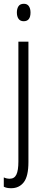

<svg xmlns="http://www.w3.org/2000/svg" viewBox="-27 -752 241 1013"><path d="M62 -686Q62 -706 70.5 -719Q79 -732 99 -732Q117 -732 125.5 -719Q134 -706 134 -686Q134 -640 98 -640Q80 -640 71 -652.5Q62 -665 62 -686ZM32 241Q19 241 9.5 239Q0 237 -7 233V184Q8 191 24 191Q49 191 59.5 169Q70 147 70 100V-532H123V103Q123 178 98.5 209.5Q74 241 32 241Z"/></svg>

Font: Noto Sans Malayalam ExtraCondensed Light
Style: Regular
Weight: 300
Width: 2
Designer: Jelle Bosma - Monotype Design Team
Foundry: Monotype Imaging Inc.
Version: Version 2.104; ttfautohint (v1.8.4.7-5d5b)